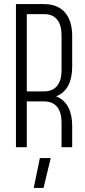

<svg xmlns="http://www.w3.org/2000/svg" viewBox="-20 -720 418 939"><path d="M58 -700V0H111V-224H196C255 -224 281 -183 281 -121V0H333V-105C333 -174 309 -228 254 -249C309 -269 333 -324 333 -392V-545C333 -636 290 -700 196 -700ZM111 -273V-651H196C255 -651 281 -610 281 -548V-376C281 -315 255 -273 196 -273ZM145 199H193L228 53H175Z"/></svg>

Font: Modon Arabic
Style: Regular
Weight: 400
Designer: Ahmedzaza
Foundry: Ahmedzaza
Version: Version 2.010